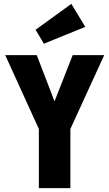

<svg xmlns="http://www.w3.org/2000/svg" viewBox="-20 -973 566 993"><path d="M181 0H344V-306L519 -688H356L262 -449L170 -688H7L181 -306ZM207 -747 421 -834 349 -953 164 -819Z"/></svg>

Font: Secuela Black
Style: Regular
Weight: 900
Designer: Fernando Haro
Foundry: deFharo
Version: Version 1.704